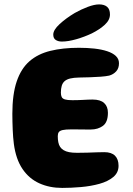

<svg xmlns="http://www.w3.org/2000/svg" viewBox="-20 -850 620 894"><path d="M269.5 25Q210.5 25 163 3.5Q115.5 -18 84.8 -63.2Q54 -108.5 44.5 -180Q42.5 -195.5 41.2 -211.8Q40 -228 39.2 -245.8Q38.5 -263.5 38 -281.8Q37.5 -300 37.5 -320Q37.5 -411 57.8 -470.8Q78 -530.5 117.2 -564.8Q156.5 -599 214.5 -613.2Q272.5 -627.5 347.5 -627.5Q385.5 -627.5 419.5 -623.8Q453.5 -620 479.2 -611.5Q505 -603 519.5 -589.2Q534 -575.5 534 -555.5Q534 -532 521 -517.8Q508 -503.5 488.5 -498Q472.5 -494.5 448.2 -492.8Q424 -491 397.5 -490.2Q371 -489.5 348 -489Q323 -488.5 306.8 -484.5Q290.5 -480.5 281 -472.2Q271.5 -464 267.5 -450.5Q263.5 -437 263.5 -418.5Q263.5 -406.5 267.2 -398.5Q271 -390.5 282.5 -387Q294 -383.5 317 -383.5Q328.5 -383.5 340.5 -383.8Q352.5 -384 364.8 -384.8Q377 -385.5 388.8 -386Q400.5 -386.5 411 -386.5Q447.5 -386.5 465 -370.2Q482.5 -354 482.5 -325Q482.5 -281 459.2 -264Q436 -247 403 -247Q390.5 -247 378 -247Q365.5 -247 353.5 -247.2Q341.5 -247.5 330.5 -247.5Q319.5 -247.5 311 -247.5Q285.5 -247.5 272 -244.5Q258.5 -241.5 253.8 -234.8Q249 -228 249 -216Q249 -200.5 251.5 -187.8Q254 -175 260 -166Q266 -157 276.2 -150.8Q286.5 -144.5 301.8 -141.5Q317 -138.5 339 -138.5Q362 -138.5 386 -139.2Q410 -140 431 -140.8Q452 -141.5 465.5 -141.5Q499 -141.5 515.5 -125Q532 -108.5 532 -78Q532 -46 507.2 -25.5Q482.5 -5 442.8 6Q403 17 357 21Q311 25 269.5 25ZM268 -656.5Q251 -656.5 239.5 -664Q228 -671.5 228 -689Q228 -710.5 257.5 -737.8Q287 -765 328 -789.5Q358 -806.5 388.8 -818Q419.5 -829.5 441.5 -829.5Q465.5 -829.5 478.8 -818.2Q492 -807 492 -782.5Q492 -757 468.2 -735Q444.5 -713 407.5 -694.5Q372.5 -678 334.8 -667.2Q297 -656.5 268 -656.5Z"/></svg>

Font: Gluten
Style: Bold
Weight: 700
Designer: Tyler Finck
Foundry: Etcetera Type Company
Version: Version 1.204